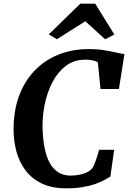

<svg xmlns="http://www.w3.org/2000/svg" viewBox="-20 -1019 698 1047"><path d="M342 8Q263.5 8 208.8 -18Q154 -44 120 -88.8Q86 -133.5 70.2 -190.5Q54.5 -247.5 54 -309.5Q53.5 -413 83.5 -494.8Q113.5 -576.5 168.8 -634Q224 -691.5 299.8 -721.5Q375.5 -751.5 466.5 -751.5Q508.5 -751.5 545.8 -745.5Q583 -739.5 612 -732.8Q641 -726 658.5 -724L628.5 -533.5H528L513.5 -680Q505.5 -684 495.8 -687Q486 -690 473.8 -691.8Q461.5 -693.5 445 -693.5Q382.5 -693.5 337.8 -658.8Q293 -624 264.5 -568Q236 -512 223.2 -446.5Q210.5 -381 212 -319Q214 -261 223 -213.5Q232 -166 250.2 -132.2Q268.5 -98.5 296.8 -80Q325 -61.5 365 -61.5Q380 -61.5 401.2 -64.2Q422.5 -67 444.5 -75.2Q466.5 -83.5 483 -101Q489 -110.5 494 -122Q499 -133.5 503.5 -146.8Q508 -160 512.2 -174.2Q516.5 -188.5 520 -202H602.5L582 -56.5Q568 -47.5 547.2 -36.2Q526.5 -25 497.5 -15Q468.5 -5 430 1.5Q391.5 8 342 8ZM246 -831.5 418 -999H499L603.5 -831L553.5 -804.5Q526.5 -829 499.5 -854Q472.5 -879 445 -903Q406.5 -879 367.8 -854.2Q329 -829.5 290 -805Z"/></svg>

Font: Merriweather Light 18pt
Style: Bold Italic
Weight: 700
Italic angle: -7.8°
Version: Version 2.101